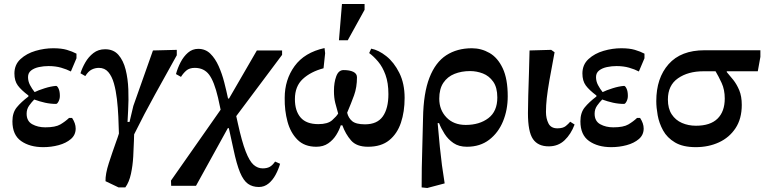

<svg xmlns="http://www.w3.org/2000/svg" viewBox="-20 -722 3818 959"><path d="M196 13Q129 13 85.5 -17.5Q42 -48 42 -116Q42 -159 63.5 -185.5Q85 -212 122 -240V-245Q86 -272 69 -295Q52 -318 52 -355Q52 -399 82.5 -427Q113 -455 157.5 -468Q202 -481 246 -481Q287 -481 314 -473Q341 -465 362 -454V-431L334 -365Q313 -376 285 -384Q257 -392 222 -392Q198 -392 174.5 -387Q151 -382 135.5 -370Q120 -358 120 -337Q120 -316 130 -297Q140 -278 153 -262Q171 -271 202.5 -281Q234 -291 260 -293Q266 -293 272.5 -279.5Q279 -266 279 -243Q279 -228 272.5 -215.5Q266 -203 260 -203Q232 -203 205 -209Q178 -215 151 -225Q138 -212 125.5 -194.5Q113 -177 113 -154Q113 -117 141 -101.5Q169 -86 206 -86Q257 -86 281.5 -100.5Q306 -115 325 -133H340Q358 -106 358 -80Q358 -48 334 -27.5Q310 -7 273 3Q236 13 196 13Z M606 214H572L507 183Q506 147 523.5 93Q541 39 560 -14Q564 -25 567.5 -35Q571 -45 574 -55Q573 -95 571 -139.5Q569 -184 564 -227Q559 -270 549 -305.5Q539 -341 521 -362Q503 -383 474 -383Q455 -383 438 -374.5Q421 -366 406 -342L382 -356Q390 -382 406 -410Q422 -438 446.5 -457Q471 -476 505 -476Q547 -476 571.5 -448Q596 -420 607.5 -374.5Q619 -329 621 -275.5Q623 -222 620 -171L617 -113H627L646 -193L744 -470L863 -473V-446Q807 -345 754 -249.5Q701 -154 650 -51Q650 -45 649.5 -37Q649 -29 649 -20Q648 15 645.5 60Q643 105 634 146.5Q625 188 606 214Z M959 206H835L834 180L1082 -174L1069 -234Q1050 -315 1024.5 -349Q999 -383 953 -383Q926 -383 910.5 -369.5Q895 -356 884 -338L859 -352Q867 -382 882 -411Q897 -440 919 -459Q941 -478 970 -478Q1006 -478 1030.5 -454Q1055 -430 1072 -392Q1089 -354 1100 -311Q1111 -268 1119 -230H1124L1263 -470H1389V-448L1160 -142L1168 -106Q1188 -15 1207 34Q1226 83 1246.5 101Q1267 119 1292 119Q1313 119 1327 111.5Q1341 104 1354 85L1379 96Q1371 124 1356.5 151Q1342 178 1321 195Q1300 212 1273 212Q1241 212 1218.5 196Q1196 180 1179 139.5Q1162 99 1146 23L1123 -82H1118Z M1560 11Q1501 11 1466 -24Q1431 -59 1416 -114.5Q1401 -170 1402 -233Q1402 -324 1451.5 -392Q1501 -460 1601 -482L1604 -456L1596 -381Q1532 -364 1492.5 -327.5Q1453 -291 1453 -227Q1453 -168 1481.5 -135Q1510 -102 1570 -102Q1617 -102 1639 -121.5Q1661 -141 1669 -155Q1661 -182 1654.5 -208Q1648 -234 1648 -268Q1648 -310 1659.5 -341Q1671 -372 1696 -372Q1727 -372 1745 -363Q1763 -354 1763 -336Q1763 -286 1748.5 -246Q1734 -206 1714 -159Q1720 -133 1739 -117Q1758 -101 1803 -101Q1864 -101 1892 -140.5Q1920 -180 1920 -252Q1920 -308 1905.5 -348Q1891 -388 1868.5 -414.5Q1846 -441 1824 -457L1834 -479Q1871 -472 1909.5 -441.5Q1948 -411 1974.5 -358Q2001 -305 2001 -233Q2001 -164 1982.5 -109Q1964 -54 1924 -21.5Q1884 11 1818 11Q1761 11 1733.5 -20.5Q1706 -52 1690 -96H1682Q1675 -73 1659.5 -48Q1644 -23 1619.5 -6Q1595 11 1560 11ZM1717 -521H1673L1688 -702H1801V-673Z M2201 194 2114 217 2086 214Q2086 114 2089 25Q2092 -64 2093 -132Q2095 -257 2125 -334Q2155 -411 2209 -446Q2263 -481 2337 -481Q2384 -481 2425 -457.5Q2466 -434 2491 -381Q2516 -328 2516 -241Q2516 -173 2492.5 -116Q2469 -59 2423.5 -24Q2378 11 2312 11Q2272 11 2245 -7.5Q2218 -26 2200.5 -53.5Q2183 -81 2173 -107H2166Q2172 -37 2177 12.5Q2182 62 2187.5 103.5Q2193 145 2201 194ZM2306 -98Q2375 -98 2419.5 -132Q2464 -166 2464 -235Q2464 -285 2443.5 -314Q2423 -343 2392 -355Q2361 -367 2328 -367Q2285 -367 2250 -353Q2215 -339 2194.5 -308.5Q2174 -278 2174 -229Q2174 -173 2210 -135.5Q2246 -98 2306 -98Z M2721 9Q2667 9 2642 -27.5Q2617 -64 2617 -157Q2617 -192 2618.5 -244Q2620 -296 2622 -355.5Q2624 -415 2625 -470L2733 -473L2750 -461Q2734 -377 2724.5 -322.5Q2715 -268 2711 -231.5Q2707 -195 2707 -163Q2707 -130 2719.5 -105.5Q2732 -81 2764 -81Q2792 -81 2806 -92.5Q2820 -104 2828 -114L2850 -100Q2832 -52 2800 -21.5Q2768 9 2721 9Z M3033 13Q2966 13 2922.5 -17.5Q2879 -48 2879 -116Q2879 -159 2900.5 -185.5Q2922 -212 2959 -240V-245Q2923 -272 2906 -295Q2889 -318 2889 -355Q2889 -399 2919.5 -427Q2950 -455 2994.5 -468Q3039 -481 3083 -481Q3124 -481 3151 -473Q3178 -465 3199 -454V-431L3171 -365Q3150 -376 3122 -384Q3094 -392 3059 -392Q3035 -392 3011.5 -387Q2988 -382 2972.5 -370Q2957 -358 2957 -337Q2957 -316 2967 -297Q2977 -278 2990 -262Q3008 -271 3039.5 -281Q3071 -291 3097 -293Q3103 -293 3109.5 -279.5Q3116 -266 3116 -243Q3116 -228 3109.5 -215.5Q3103 -203 3097 -203Q3069 -203 3042 -209Q3015 -215 2988 -225Q2975 -212 2962.5 -194.5Q2950 -177 2950 -154Q2950 -117 2978 -101.5Q3006 -86 3043 -86Q3094 -86 3118.5 -100.5Q3143 -115 3162 -133H3177Q3195 -106 3195 -80Q3195 -48 3171 -27.5Q3147 -7 3110 3Q3073 13 3033 13Z M3455 13Q3391 13 3351.5 -10.5Q3312 -34 3292 -70.5Q3272 -107 3265 -146Q3258 -185 3258 -217Q3258 -332 3319.5 -401.5Q3381 -471 3499 -471H3778V-438L3765 -366H3610V-362Q3625 -345 3642.5 -323Q3660 -301 3672.5 -271Q3685 -241 3685 -198Q3685 -129 3654 -82Q3623 -35 3571 -11Q3519 13 3455 13ZM3554 -366H3493Q3417 -366 3366.5 -331Q3316 -296 3316 -225Q3316 -180 3335 -151Q3354 -122 3386 -108Q3418 -94 3456 -94Q3528 -94 3564 -129.5Q3600 -165 3600 -230Q3600 -274 3584.5 -307.5Q3569 -341 3554 -366Z"/></svg>

Font: STIX Two Text SemiBold
Style: Regular
Weight: 600
Designer: Ross Mills, John Hudson & Paul Hanslow, Tiro Typeworks Ltd; with prior portions MicroPress Inc., and Coen Hoffman.
Foundry: Tiro Typeworks Ltd
Version: Version 2.13 b171